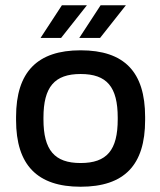

<svg xmlns="http://www.w3.org/2000/svg" viewBox="-20 -700 608 729"><path d="M41 -256V-244C41 -73 122 9 286 9C452 9 531 -73 531 -244V-256C531 -427 452 -509 286 -509C122 -509 41 -427 41 -256ZM134 -556H212L310 -680H215ZM145 -247V-253C145 -370 187 -419 286 -419C386 -419 427 -370 427 -253V-247C427 -130 386 -81 286 -81C187 -81 145 -130 145 -247ZM281 -556H360L458 -680H362Z"/></svg>

Font: LT Wave Alt Medium
Style: Regular
Weight: 500
Designer: Daniel Lyons
Version: Version 2.5 (Glyphs App)